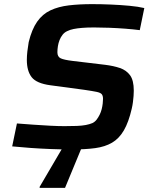

<svg xmlns="http://www.w3.org/2000/svg" viewBox="-20 -716 726 930"><path d="M327 8Q280 8 228 6Q176 4 127 0.5Q78 -3 39 -7L62 -118Q100 -115 142.5 -112Q185 -109 224 -107Q263 -105 292 -105Q327 -105 352 -106Q377 -107 395.5 -110.5Q414 -114 428 -120Q440 -126 448 -136.5Q456 -147 462.5 -160Q469 -173 472.5 -187Q476 -201 477.5 -214.5Q479 -228 479 -237Q479 -252 473 -259.5Q467 -267 448 -271Q429 -275 388 -281L224 -303Q157 -312 133.5 -342Q110 -372 110 -426Q110 -445 112.5 -467Q115 -489 119 -512Q134 -574 160 -611Q186 -648 224.5 -666Q263 -684 313.5 -690Q364 -696 426 -696Q470 -696 517 -694Q564 -692 607 -688Q650 -684 679 -677L657 -570Q626 -574 587.5 -577Q549 -580 509.5 -581.5Q470 -583 436 -583Q402 -583 378 -581Q354 -579 336.5 -575.5Q319 -572 305 -565Q292 -559 283 -547.5Q274 -536 268.5 -522Q263 -508 260.5 -492.5Q258 -477 258 -463Q258 -441 274 -433.5Q290 -426 331 -421L490 -402Q530 -397 561 -386.5Q592 -376 610 -351.5Q628 -327 628 -277Q628 -265 627 -251.5Q626 -238 624 -222Q622 -206 618 -189Q603 -124 580 -84.5Q557 -45 523 -25Q489 -5 441 1.5Q393 8 327 8ZM172 194V189L291 -14H379V-9L295 194Z"/></svg>

Font: Saira SemiExpanded SemiBold
Style: Italic
Weight: 600
Width: 6
Italic angle: -12°
Designer: Hector Gatti with collaboration of the Omnibus-Type team
Foundry: Omnibus-Type
Version: Version 1.101